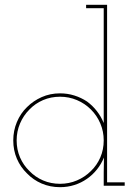

<svg xmlns="http://www.w3.org/2000/svg" viewBox="-20 -770 572 796"><path d="M497 0V-14H424V-750H337V-736H410V-379Q410 -339 410 -319.5Q410 -300 410 -260Q399 -287 381.5 -309.5Q364 -332 341 -349Q317 -365 288.5 -374Q260 -383 229 -383Q188 -383 153 -367.5Q118 -352 92 -326Q65 -300 50 -264Q35 -228 35 -188Q35 -147 50 -112Q65 -77 92 -51Q118 -24 153 -9Q188 6 229 6Q260 6 288.5 -3Q317 -12 341 -29Q364 -45 382 -67.5Q400 -90 411 -117Q411 -101 410.5 -85.5Q410 -70 410 -54V0ZM229 -369Q266 -369 299 -355Q332 -341 357 -316Q382 -291 396 -258Q410 -225 410 -188Q410 -150 396 -117.5Q382 -85 357 -61Q332 -36 299 -22Q266 -8 229 -8Q191 -8 158.5 -22Q126 -36 102 -61Q77 -85 63 -117.5Q49 -150 49 -188Q49 -225 63 -258Q77 -291 102 -316Q126 -341 158.5 -355Q191 -369 229 -369Z"/></svg>

Font: Josefin Slab Thin Thin
Style: Regular
Weight: 250
Version: Version 2.000